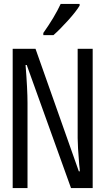

<svg xmlns="http://www.w3.org/2000/svg" viewBox="-20 -964 540 984"><path d="M45 -714H162L384 -86H389Q389 -98 386 -120Q378 -216 378 -256V-714H455V0H344L117 -631H111Q121 -505 121 -436V0H45ZM202 -795Q260 -877 291 -944H388V-935Q370 -905 328.5 -859Q287 -813 254 -784H202Z"/></svg>

Font: Noto Sans Mono UI Cond
Style: Regular
Weight: 400
Width: 3
Monospace: yes
Designer: Monotype Design team
Foundry: Monotype Imaging Inc.
Version: Version 1.000